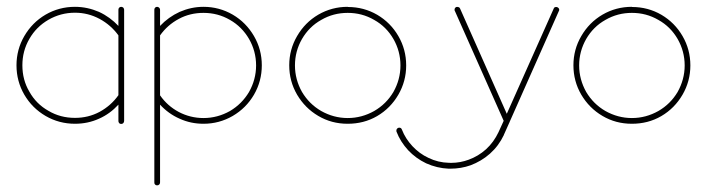

<svg xmlns="http://www.w3.org/2000/svg" viewBox="-20 -370 2127 574"><path d="M204.1 -349.6C172.4 -349.6 143.1 -341.8 116.2 -326.2C89.4 -310.5 68.4 -289.1 52.7 -262.2C37.1 -235.4 29.3 -206.1 29.3 -174.8C29.3 -143.1 37.1 -113.8 52.7 -86.9C68.4 -60.1 89.4 -39.1 116.2 -23.4C143.1 -7.8 172.4 0 204.1 0C229.5 0 253.4 -4.9 275.9 -15.1C298.3 -24.9 317.4 -39.1 334 -57.1V-8.8V-8.3C334 -5.9 334.5 -3.9 336.4 -2C337.9 0 339.8 0.5 342.3 0.5C344.7 0.5 346.7 0 348.6 -2C350.1 -3.9 351.1 -5.9 351.1 -8.3V-8.8V-81.5V-82V-82.5V-83V-83.5V-266.1V-266.6V-267.6V-340.8C351.1 -343.3 350.1 -345.2 348.6 -347.2C346.7 -348.6 344.7 -349.6 342.3 -349.6C339.8 -349.6 337.9 -348.6 336.4 -347.2C334.5 -345.2 334 -343.3 334 -340.8V-292.5C317.4 -310.1 298.3 -324.2 275.9 -334.5C253.4 -344.2 229.5 -349.6 204.1 -349.6ZM204.1 -332C230.5 -332 254.9 -325.7 277.8 -313.5C300.3 -301.3 319.3 -284.7 334 -264.2V-85.4C319.3 -64.5 300.3 -47.9 277.8 -35.6C254.9 -23.4 230.5 -17.6 204.1 -17.6C175.3 -17.6 148.9 -24.4 125 -38.6C100.6 -52.2 81.5 -71.3 67.9 -95.7C53.7 -119.6 46.9 -146 46.9 -174.8C46.9 -203.1 53.7 -229.5 67.9 -253.9C81.5 -277.8 100.6 -296.9 125 -311C148.9 -324.7 175.3 -332 204.1 -332Z M449.7 -349.6C447.3 -349.6 445.3 -348.6 443.8 -347.2C441.9 -345.2 441.4 -343.3 441.4 -340.8V-268.6V-266.6V-265.1V-84.5V-82.5V-81.1V175.3C441.4 178.2 441.9 180.2 443.8 181.6C445.3 183.6 447.3 184.1 449.7 184.1C452.1 184.1 454.1 183.6 456.1 181.6C457.5 180.2 458.5 178.2 458.5 175.3V-57.1C475.1 -39.1 494.6 -24.9 517.1 -15.1C539.6 -4.9 563 0 588.4 0C619.6 0 648.9 -7.8 675.8 -23.4C702.6 -39.1 723.6 -60.1 739.3 -86.9C754.9 -113.8 762.7 -143.1 762.7 -174.8C762.7 -206.1 754.9 -235.4 739.3 -262.2C723.6 -289.1 702.6 -310.5 675.8 -326.2C648.9 -341.8 619.6 -349.6 588.4 -349.6C563 -349.6 539.6 -344.2 517.1 -334.5C494.6 -324.2 475.1 -310.1 458.5 -292.5V-340.8C458.5 -343.3 457.5 -345.2 456.1 -346.7C454.1 -348.6 452.1 -349.6 449.7 -349.6ZM588.4 -331.5C616.7 -331.5 643.1 -324.7 667.5 -310.5C691.4 -296.9 710.4 -277.8 724.6 -253.4C738.3 -229.5 745.6 -203.1 745.6 -174.3C745.6 -146 738.3 -119.6 724.6 -95.2C710.4 -71.3 691.4 -52.2 667.5 -38.1C643.1 -24.4 616.7 -17.1 588.4 -17.1C562 -17.1 537.1 -23.4 514.6 -35.2C491.7 -47.4 473.1 -64 458.5 -85V-264.2C473.1 -284.7 491.7 -301.3 514.6 -313.5C537.1 -325.7 562 -331.5 588.4 -331.5Z M1019.5 -349.6C987.8 -349.6 958.5 -341.8 931.6 -326.2C904.8 -310.5 883.8 -289.1 868.2 -262.2C852.5 -235.4 844.7 -206.1 844.7 -174.8C844.7 -143.1 852.5 -113.8 868.2 -86.9C883.8 -60.5 904.8 -39.1 931.6 -23.4C958 -7.8 987.3 0 1019 0H1019.5C1051.3 0 1080.6 -7.3 1107.4 -22.9C1134.3 -38.6 1155.3 -60.1 1170.9 -86.9C1186.5 -113.8 1194.3 -143.1 1194.3 -174.3C1194.3 -206.1 1186.5 -235.4 1170.9 -262.2C1155.3 -289.1 1134.3 -310.1 1107.9 -325.7C1081.1 -341.3 1051.8 -349.1 1020 -349.1ZM1019.5 -331.5C1047.9 -331.5 1074.2 -324.7 1098.6 -310.5C1123 -296.9 1142.1 -277.8 1156.2 -253.4C1169.9 -229.5 1177.2 -203.1 1177.2 -174.3C1177.2 -146 1169.9 -119.6 1156.2 -95.2C1142.1 -71.3 1123 -52.2 1098.6 -38.1C1074.2 -24.4 1047.9 -17.1 1019.5 -17.1C991.2 -17.1 964.8 -24.4 940.4 -38.1C916 -52.2 897 -71.3 882.8 -95.2C869.1 -119.6 861.8 -146 861.8 -174.3C861.8 -203.1 869.1 -229.5 882.8 -253.4C897 -277.8 916 -296.9 940.4 -310.5C964.8 -324.7 991.2 -331.5 1019.5 -331.5Z M1347.2 -349.6C1344.7 -349.6 1342.8 -348.6 1341.3 -347.2C1339.4 -345.2 1338.9 -343.3 1338.9 -340.8C1338.9 -339.4 1338.9 -338.4 1339.8 -337.4L1485.8 -8.8L1470.2 25.4C1460.9 44.9 1448.7 62 1433.1 76.2C1417.5 90.3 1399.9 100.6 1381.3 107.4C1364.9 113.5 1347.3 116.9 1328.8 116.9C1326.5 116.9 1324.1 116.8 1321.8 116.7C1300.3 116.2 1280.3 111.3 1261.2 102.1C1242.2 93.3 1226.6 81.5 1212.9 66.9C1199.2 52.2 1188.5 35.6 1181.6 17.6C1180.2 13.7 1177.7 11.7 1173.8 11.7C1171.4 11.7 1169.4 12.2 1167.5 14.2C1165.5 16.1 1165 18.1 1165 20.5C1165 22 1165 22.9 1165.5 23.9C1173.3 44.4 1185.1 62.5 1200.2 79.1C1215.3 95.2 1233.4 108.4 1253.9 118.2C1275.4 127.9 1297.9 133.3 1321.3 134.3C1322.8 134.3 1324.2 134.3 1325.7 134.3C1347.5 134.3 1368 130.9 1387.2 124C1407.7 116.2 1427.2 105 1444.8 89.4C1462.4 73.7 1476.1 55.2 1486.3 33.7V33.2L1502.9 -3.9C1503.4 -4.9 1503.9 -5.4 1503.9 -6.3L1650.9 -337.4C1651.4 -338.4 1651.9 -339.4 1651.9 -340.8C1651.9 -343.3 1650.9 -345.2 1648.9 -346.7C1647 -348.6 1645 -349.1 1643.1 -349.1C1639.2 -349.1 1636.2 -347.7 1635.3 -344.2L1495.1 -29.8L1355.5 -344.2C1354 -347.7 1351.6 -349.1 1347.7 -349.1Z M1869.1 -349.6C1837.4 -349.6 1808.1 -341.8 1781.2 -326.2C1754.4 -310.5 1733.4 -289.1 1717.8 -262.2C1702.1 -235.4 1694.3 -206.1 1694.3 -174.8C1694.3 -143.1 1702.1 -113.8 1717.8 -86.9C1733.4 -60.5 1754.4 -39.1 1781.2 -23.4C1807.6 -7.8 1836.9 0 1868.7 0H1869.1C1900.9 0 1930.2 -7.3 1957 -22.9C1983.9 -38.6 2004.9 -60.1 2020.5 -86.9C2036.1 -113.8 2043.9 -143.1 2043.9 -174.3C2043.9 -206.1 2036.1 -235.4 2020.5 -262.2C2004.9 -289.1 1983.9 -310.1 1957.5 -325.7C1930.7 -341.3 1901.4 -349.1 1869.6 -349.1ZM1869.1 -331.5C1897.5 -331.5 1923.8 -324.7 1948.2 -310.5C1972.7 -296.9 1991.7 -277.8 2005.9 -253.4C2019.5 -229.5 2026.9 -203.1 2026.9 -174.3C2026.9 -146 2019.5 -119.6 2005.9 -95.2C1991.7 -71.3 1972.7 -52.2 1948.2 -38.1C1923.8 -24.4 1897.5 -17.1 1869.1 -17.1C1840.8 -17.1 1814.5 -24.4 1790 -38.1C1765.6 -52.2 1746.6 -71.3 1732.4 -95.2C1718.8 -119.6 1711.4 -146 1711.4 -174.3C1711.4 -203.1 1718.8 -229.5 1732.4 -253.4C1746.6 -277.8 1765.6 -296.9 1790 -310.5C1814.5 -324.7 1840.8 -331.5 1869.1 -331.5Z"/></svg>

Font: Mill
Style: Thin
Weight: 100
Version: Version 001.000